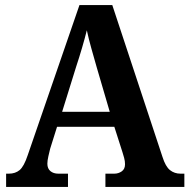

<svg xmlns="http://www.w3.org/2000/svg" viewBox="-20 -734 744 754"><path d="M4 0V-52H15Q40 -52 57 -66Q74 -80 89 -125L292 -714H421L618 -118Q630 -80 647.5 -66Q665 -52 689 -52H704V0H394V-52H429Q445 -52 458 -61Q471 -70 471 -89Q471 -101 467.5 -114Q464 -127 461 -136L429 -236H204L177 -150Q174 -138 170 -120.5Q166 -103 166 -91Q166 -72 178 -62Q190 -52 209 -52H247V0ZM224 -295H411L360 -469Q350 -504 339 -543Q328 -582 321 -615Q313 -583 302 -545.5Q291 -508 280 -475Z"/></svg>

Font: Noto Serif Tamil SemiCondensed
Style: Bold Italic
Weight: 700
Width: 4
Italic angle: -12°
Designer: Indian Type Foundry, Tom Grace, and the Monotype Design Team
Foundry: Monotype Imaging Inc.
Version: Version 2.003; ttfautohint (v1.8.4.7-5d5b)